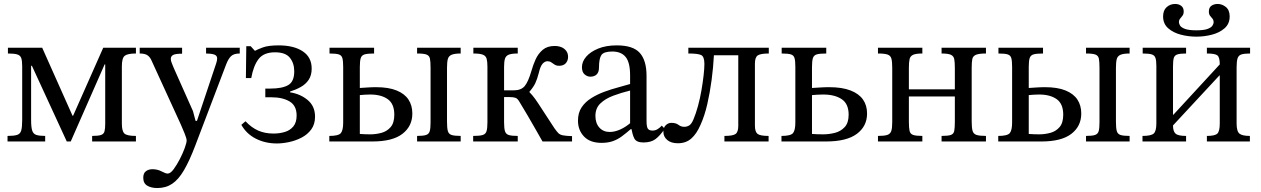

<svg xmlns="http://www.w3.org/2000/svg" viewBox="-20 -714 6363 969"><path d="M208 0H18V-28Q50 -28 66 -33Q82 -38 87 -55Q92 -72 92 -108V-380Q92 -408 87 -421.5Q82 -435 66.5 -439.5Q51 -444 20 -444V-473H193L346 -130H349L501 -473H666V-444Q624 -444 609.5 -432.5Q595 -421 595 -379V-90Q595 -53 607.5 -40.5Q620 -28 666 -28V0H445V-28Q477 -28 490.5 -33Q504 -38 507.5 -51.5Q511 -65 511 -90V-389H508L337 0H317L141 -382H137V-108Q137 -72 142.5 -55Q148 -38 163.5 -33Q179 -28 208 -28Z M774 235Q743 235 723 223Q703 211 703 183Q703 160 716.5 150Q730 140 749 140Q775 140 795.5 151Q816 162 826 162Q840 162 856 140.5Q872 119 887.5 89Q903 59 912.5 32.5Q922 6 922 -5Q922 -15 911.5 -41Q901 -67 892 -87L745 -408Q738 -425 725 -434.5Q712 -444 685 -444V-473H899V-443Q865 -443 853.5 -436.5Q842 -430 842 -417Q842 -407 847 -395.5Q852 -384 856 -373L954 -153L967 -104H974L1071 -394Q1073 -399 1074.5 -406.5Q1076 -414 1076 -419Q1076 -434 1060.5 -439Q1045 -444 1020 -444V-473H1190V-444Q1160 -444 1146 -430.5Q1132 -417 1121 -388L965 22Q936 98 908.5 145Q881 192 849 213.5Q817 235 774 235Z M1377 10Q1319 10 1271.5 -14Q1224 -38 1198 -84L1219 -102Q1249 -70 1283 -55Q1317 -40 1360 -40Q1391 -40 1417.5 -48Q1444 -56 1460.5 -76Q1477 -96 1477 -131Q1477 -181 1441.5 -202Q1406 -223 1351 -223H1319V-267H1345Q1404 -267 1434.5 -284.5Q1465 -302 1465 -354Q1465 -395 1443 -422.5Q1421 -450 1368 -450Q1311 -450 1285 -416Q1259 -382 1248 -320H1221L1223 -481H1245L1266 -458H1268Q1278 -464 1306 -474.5Q1334 -485 1386 -485Q1463 -485 1508 -455Q1553 -425 1553 -368Q1553 -334 1538 -311.5Q1523 -289 1498 -275Q1473 -261 1444 -252V-248Q1496 -240 1533 -209Q1570 -178 1570 -125Q1570 -87 1551 -61Q1532 -35 1502 -19.5Q1472 -4 1439 3Q1406 10 1377 10Z M1860 0H1642V-28Q1688 -28 1700 -42Q1712 -56 1712 -96V-376Q1712 -406 1708 -420.5Q1704 -435 1689.5 -439.5Q1675 -444 1643 -444V-473H1868V-444Q1835 -444 1820 -439.5Q1805 -435 1800.5 -420.5Q1796 -406 1796 -376V-270Q1813 -271 1834.5 -272.5Q1856 -274 1878 -274Q1941 -274 1981.5 -257.5Q2022 -241 2041.5 -211.5Q2061 -182 2061 -141Q2061 -77 2011 -38.5Q1961 0 1860 0ZM1849 -36Q1877 -36 1905 -43.5Q1933 -51 1951.5 -72.5Q1970 -94 1970 -135Q1970 -190 1937 -213.5Q1904 -237 1848 -237Q1833 -237 1820 -236Q1807 -235 1796 -234V-38Q1810 -37 1822.5 -36.5Q1835 -36 1849 -36ZM2305 0H2085V-28Q2117 -28 2131 -33Q2145 -38 2149 -52.5Q2153 -67 2153 -97V-371Q2153 -402 2150 -417.5Q2147 -433 2133 -438.5Q2119 -444 2085 -444V-473H2305V-444Q2274 -444 2259 -437.5Q2244 -431 2240 -415.5Q2236 -400 2236 -371V-100Q2236 -69 2240 -53.5Q2244 -38 2258.5 -33Q2273 -28 2305 -28Z M2593 0H2368V-28Q2400 -28 2415.5 -32.5Q2431 -37 2435.5 -52Q2440 -67 2440 -97V-377Q2440 -403 2436 -417.5Q2432 -432 2417 -438Q2402 -444 2369 -444V-473H2593V-444Q2562 -444 2547.5 -438Q2533 -432 2528.5 -417.5Q2524 -403 2524 -377V-258H2572Q2610 -258 2628 -279.5Q2646 -301 2662 -356Q2670 -385 2683 -414Q2696 -443 2719 -462.5Q2742 -482 2779 -482Q2798 -482 2813 -476Q2828 -470 2837.5 -457.5Q2847 -445 2847 -427Q2847 -408 2835.5 -395Q2824 -382 2802 -382Q2788 -382 2779 -388Q2770 -394 2762 -399.5Q2754 -405 2743 -405Q2730 -405 2718.5 -392.5Q2707 -380 2699 -345Q2691 -314 2681.5 -294Q2672 -274 2652 -251V-249Q2667 -234 2681 -214.5Q2695 -195 2717 -160.5Q2739 -126 2778 -67Q2790 -50 2798 -42Q2806 -34 2821 -31Q2836 -28 2867 -27V0H2718Q2703 -27 2683 -61.5Q2663 -96 2642 -132.5Q2621 -169 2601 -201Q2592 -217 2581 -220.5Q2570 -224 2553 -224H2524V-97Q2524 -67 2528.5 -52Q2533 -37 2548 -32.5Q2563 -28 2593 -28Z M3016 7Q2958 7 2927.5 -25Q2897 -57 2897 -105Q2897 -145 2915.5 -172.5Q2934 -200 2964.5 -219Q2995 -238 3030.5 -251Q3066 -264 3100 -273Q3134 -282 3160 -290V-334Q3160 -399 3137.5 -426.5Q3115 -454 3070 -454Q3027 -454 3015 -436Q3003 -418 3003 -373Q3003 -350 2991.5 -338.5Q2980 -327 2959 -327Q2944 -327 2930.5 -338.5Q2917 -350 2917 -375Q2917 -403 2938.5 -428Q2960 -453 2999.5 -469Q3039 -485 3093 -485Q3175 -485 3209 -447Q3243 -409 3243 -331V-104Q3243 -73 3250 -64Q3257 -55 3273 -55Q3287 -55 3298.5 -62Q3310 -69 3320 -80L3335 -64Q3310 -28 3287.5 -11.5Q3265 5 3227 5Q3192 5 3181.5 -15Q3171 -35 3166 -72L3160 -84V-257Q3115 -246 3075 -231Q3035 -216 3010 -192Q2985 -168 2985 -129Q2985 -92 3005 -70Q3025 -48 3057 -48Q3083 -48 3111.5 -61Q3140 -74 3167 -98L3175 -62H3163Q3140 -42 3118.5 -26Q3097 -10 3072.5 -1.5Q3048 7 3016 7Z M3401 9Q3367 9 3347.5 -7.5Q3328 -24 3328 -49Q3328 -71 3340.5 -82.5Q3353 -94 3368 -94Q3391 -94 3404 -84Q3417 -74 3433 -74Q3447 -74 3458.5 -81Q3470 -88 3480 -112Q3492 -140 3502.5 -178.5Q3513 -217 3520 -257.5Q3527 -298 3531 -333.5Q3535 -369 3535 -391Q3535 -429 3518 -436.5Q3501 -444 3454 -444V-473H3860V-444Q3819 -444 3804.5 -434.5Q3790 -425 3790 -393V-80Q3790 -49 3803 -38.5Q3816 -28 3859 -28V0H3636V-28Q3679 -28 3692.5 -38Q3706 -48 3706 -79V-435H3583Q3580 -375 3571.5 -311Q3563 -247 3549.5 -188Q3536 -129 3515 -83Q3496 -39 3469 -15Q3442 9 3401 9Z M4149 0H3924V-28Q3970 -28 3982 -42Q3994 -56 3994 -96V-376Q3994 -406 3990 -420.5Q3986 -435 3971.5 -439.5Q3957 -444 3925 -444V-473H4150V-444Q4117 -444 4102 -439.5Q4087 -435 4082.5 -420.5Q4078 -406 4078 -376V-270Q4097 -271 4119 -272.5Q4141 -274 4165 -274Q4230 -274 4272.5 -257.5Q4315 -241 4335.5 -211.5Q4356 -182 4356 -141Q4356 -77 4304.5 -38.5Q4253 0 4149 0ZM4134 -36Q4164 -36 4193.5 -43.5Q4223 -51 4243 -72.5Q4263 -94 4263 -135Q4263 -190 4228 -213.5Q4193 -237 4134 -237Q4118 -237 4103.5 -236Q4089 -235 4078 -234V-38Q4093 -37 4106 -36.5Q4119 -36 4134 -36Z M4635 0H4411V-28Q4443 -28 4458 -33Q4473 -38 4478 -52.5Q4483 -67 4483 -97V-371Q4483 -402 4479 -417.5Q4475 -433 4460 -438.5Q4445 -444 4411 -444V-473H4635V-444Q4603 -444 4588.5 -437.5Q4574 -431 4570.5 -415.5Q4567 -400 4567 -371V-263H4799V-371Q4799 -400 4796 -415.5Q4793 -431 4779 -437.5Q4765 -444 4732 -444V-473H4956V-444Q4921 -444 4905.5 -437.5Q4890 -431 4887 -415.5Q4884 -400 4884 -371V-100Q4884 -69 4888.5 -53.5Q4893 -38 4908.5 -33Q4924 -28 4956 -28V0H4732V-28Q4765 -28 4779 -33Q4793 -38 4796 -53.5Q4799 -69 4799 -100V-227H4567V-100Q4567 -69 4570.5 -53.5Q4574 -38 4588.5 -33Q4603 -28 4635 -28Z M5236 0H5018V-28Q5064 -28 5076 -42Q5088 -56 5088 -96V-376Q5088 -406 5084 -420.5Q5080 -435 5065.5 -439.5Q5051 -444 5019 -444V-473H5244V-444Q5211 -444 5196 -439.5Q5181 -435 5176.5 -420.5Q5172 -406 5172 -376V-270Q5189 -271 5210.5 -272.5Q5232 -274 5254 -274Q5317 -274 5357.5 -257.5Q5398 -241 5417.5 -211.5Q5437 -182 5437 -141Q5437 -77 5387 -38.5Q5337 0 5236 0ZM5225 -36Q5253 -36 5281 -43.5Q5309 -51 5327.5 -72.5Q5346 -94 5346 -135Q5346 -190 5313 -213.5Q5280 -237 5224 -237Q5209 -237 5196 -236Q5183 -235 5172 -234V-38Q5186 -37 5198.5 -36.5Q5211 -36 5225 -36ZM5681 0H5461V-28Q5493 -28 5507 -33Q5521 -38 5525 -52.5Q5529 -67 5529 -97V-371Q5529 -402 5526 -417.5Q5523 -433 5509 -438.5Q5495 -444 5461 -444V-473H5681V-444Q5650 -444 5635 -437.5Q5620 -431 5616 -415.5Q5612 -400 5612 -371V-100Q5612 -69 5616 -53.5Q5620 -38 5634.5 -33Q5649 -28 5681 -28Z M5966 0H5746V-28Q5788 -28 5802 -39.5Q5816 -51 5816 -91V-381Q5816 -408 5811.5 -421.5Q5807 -435 5792.5 -439.5Q5778 -444 5747 -444V-473H5966V-444Q5937 -444 5922.5 -439.5Q5908 -435 5904 -421.5Q5900 -408 5900 -379V-135H5902L6136 -389Q6136 -425 6124 -434.5Q6112 -444 6071 -444V-473H6289V-444Q6261 -444 6246 -439.5Q6231 -435 6226 -420Q6221 -405 6221 -374V-91Q6221 -51 6235.5 -39.5Q6250 -28 6288 -28V0H6071V-28Q6111 -28 6123.5 -39.5Q6136 -51 6136 -91V-333H6134L5900 -81Q5900 -51 5913 -39.5Q5926 -28 5966 -28ZM6018 -529Q5978 -529 5939.5 -539Q5901 -549 5875.5 -571.5Q5850 -594 5850 -631Q5850 -662 5868 -678Q5886 -694 5911 -694Q5929 -694 5941.5 -684.5Q5954 -675 5954 -656Q5954 -643 5948 -635Q5942 -627 5936 -620Q5930 -613 5930 -602Q5930 -594 5936 -584.5Q5942 -575 5961 -568Q5980 -561 6018 -561Q6056 -561 6074.5 -568Q6093 -575 6099 -584.5Q6105 -594 6105 -601Q6105 -613 6099 -620Q6093 -627 6087 -634.5Q6081 -642 6081 -656Q6081 -676 6094 -685Q6107 -694 6125 -694Q6148 -694 6167 -678.5Q6186 -663 6186 -631Q6186 -594 6160.5 -571.5Q6135 -549 6096.5 -539Q6058 -529 6018 -529Z"/></svg>

Font: STIX Two Text
Style: Regular
Weight: 400
Designer: Ross Mills, John Hudson & Paul Hanslow, Tiro Typeworks Ltd; with prior portions MicroPress Inc., and Coen Hoffman.
Foundry: Tiro Typeworks Ltd
Version: Version 2.13 b171